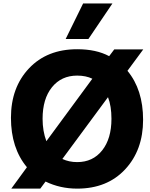

<svg xmlns="http://www.w3.org/2000/svg" viewBox="-20 -1077 890 1138"><path d="M437.5 -785.2Q550.8 -785.2 627 -744.1L657.2 -784.2H829.1L735.4 -657.2Q828.1 -545.9 828.1 -366.7Q828.1 -187.5 721.7 -73.2Q615.2 41 437.5 41Q335.9 41 250 -1L218.8 41H46.9L139.6 -85.9Q44.9 -199.2 44.9 -378.9Q44.9 -558.6 151.9 -671.9Q258.8 -785.2 437.5 -785.2ZM232.4 -373Q232.4 -299.8 254.9 -240.2L527.3 -610.4Q489.3 -628.9 437.5 -628.9Q343.8 -628.9 288.1 -560.1Q232.4 -491.2 232.4 -373ZM349.6 -134.8Q389.6 -116.2 437.5 -116.2Q530.3 -116.2 585.4 -185.5Q640.6 -254.9 640.6 -373Q640.6 -448.2 620.1 -501ZM369.1 -845.7 472.7 -1056.6H646.5L503.9 -845.7Z"/></svg>

Font: GenEi M Gothic v2 Heavy
Style: Regular
Weight: 800
Version: Version 2.0